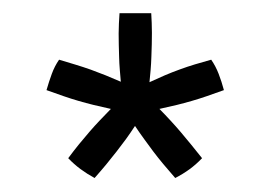

<svg xmlns="http://www.w3.org/2000/svg" viewBox="-20 -624 406 284"><path d="M203.7 -604.5H156.8Q156.4 -597.1 155.9 -589.4Q155.5 -581.6 155.5 -574.4Q155.5 -566.6 155.7 -557.8Q155.9 -549 156.2 -539.7Q156.4 -530.3 157.2 -520.9Q157.9 -511.5 158.7 -503.1Q147.2 -508.2 136.2 -512.6Q125.2 -517 114.2 -521Q103.1 -524.9 91.6 -528.4Q80 -532 67.4 -535.7Q60.8 -526.2 56.6 -514.7Q52.4 -503.3 48.8 -490.7Q63 -485.5 74.3 -481.7Q85.6 -477.8 96.3 -474.7Q106.9 -471.6 118.3 -468.8Q129.8 -466.1 144 -462.9Q135.4 -454.2 127.7 -446Q119.9 -437.8 112.3 -429Q104.7 -420.3 97 -410.8Q89.2 -401.2 80.9 -390Q89.5 -381 99.1 -373.9Q108.7 -366.8 119.9 -360.7Q130 -372.1 137.8 -381.6Q145.6 -391.1 152.6 -400.1Q159.7 -409.2 166.3 -418.2Q172.8 -427.2 179.7 -437.7Q186.7 -427.2 193.3 -418.2Q199.9 -409.2 206.6 -400.1Q213.4 -391.1 221.3 -381.6Q229.2 -372.1 239.2 -360.7Q250.5 -366.5 260.4 -373.7Q270.3 -381 278.9 -390Q270.4 -400.9 262.5 -410.4Q254.7 -419.9 247.2 -428.8Q239.7 -437.6 232 -445.9Q224.4 -454.2 215.8 -462.9Q230.3 -466.1 241.6 -468.8Q252.9 -471.6 263.6 -474.7Q274.4 -477.8 285.7 -481.7Q296.9 -485.5 311.2 -490.7Q307.8 -503.5 303.4 -514.8Q299 -526.2 292.4 -535.7Q280 -532.3 268.4 -528.8Q256.8 -525.3 245.7 -521.2Q234.6 -517.2 223.6 -512.5Q212.6 -507.7 201.1 -502.4Q202.1 -511 202.8 -520.6Q203.6 -530.2 203.9 -539.7Q204.2 -549.2 204.5 -558.3Q204.7 -567.5 204.7 -575.5Q204.7 -582.7 204.4 -590.2Q204.1 -597.7 203.7 -604.5Z"/></svg>

Font: SaysetthaMai Thin
Style: Regular
Weight: 100
Designer: John M. Durdin
Foundry: Lao Script for Windows
Version: Version 1.101